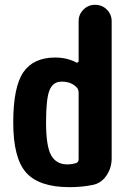

<svg xmlns="http://www.w3.org/2000/svg" viewBox="-20 -770 540 800"><path d="M307.6 -106.4V-383.8Q307.6 -396.5 300.8 -404.3Q277.3 -430.7 235.4 -429.7Q201.2 -429.7 186.5 -394.5Q171.9 -359.4 171.9 -259.8Q171.9 -160.2 193.4 -122.6Q214.8 -85 259.8 -85Q279.3 -85 297.9 -90.8Q307.6 -94.7 307.6 -106.4ZM376 -750Q405.3 -750 425.3 -730Q445.3 -710 445.3 -681.6V-110.4Q445.3 -70.3 423.3 -38.1Q401.4 -5.9 364.3 1Q320.3 9.8 269.5 9.8Q143.6 9.8 89.4 -50.3Q35.2 -110.4 35.2 -259.8Q35.2 -407.2 77.1 -468.8Q119.1 -530.3 210 -530.3Q258.8 -530.3 297.9 -509.8Q300.8 -507.8 304.2 -509.8Q307.6 -511.7 307.6 -515.6V-681.6Q307.6 -710 327.6 -730Q347.7 -750 376 -750Z"/></svg>

Font: Rounded-X Mgen+ 1mn bold
Style: Bold
Weight: 700
Designer: [Source Han Sans]
Ryoko NISHIZUKA  (kana & ideographs); Paul D. Hunt (Latin, Greek & Cyrillic); Wenlong ZHANG  (bopomofo
Version: Version 1.059.20150602